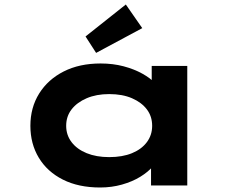

<svg xmlns="http://www.w3.org/2000/svg" viewBox="-20 -824 1050 853"><path d="M425 9Q329 9 259.5 -26Q190 -61 152.5 -123Q115 -185 115 -265Q115 -346 154 -408.5Q193 -471 263 -506.5Q333 -542 427 -542Q482 -542 529 -529.5Q576 -517 612 -497Q648 -477 669 -454.5Q690 -432 694 -411L654 -405V-531H812V0H651V-148L683 -134Q681 -110 659.5 -85Q638 -60 603 -38.5Q568 -17 522 -4Q476 9 425 9ZM465 -126Q524 -126 566.5 -143.5Q609 -161 632.5 -192.5Q656 -224 656 -265Q656 -307 632.5 -338Q609 -369 566.5 -387.5Q524 -406 465 -406Q408 -406 365 -387.5Q322 -369 298 -338Q274 -307 274 -265Q274 -224 298 -192.5Q322 -161 365 -143.5Q408 -126 465 -126ZM407 -589 360 -662 539 -804 612 -699Z"/></svg>

Font: Lexend Zetta
Style: Bold
Weight: 700
Designer: Bonnie Shaver-Troup, Thomas Jockin
Foundry: Lexend
Version: Version 1.007